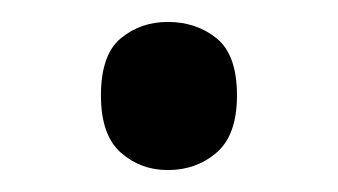

<svg xmlns="http://www.w3.org/2000/svg" viewBox="-20 -570 308 175"><path d="M72 -483Q72 -520 90 -535Q108 -550 133 -550Q159 -550 177.5 -535Q196 -520 196 -483Q196 -447 177.5 -431Q159 -415 133 -415Q108 -415 90 -431Q72 -447 72 -483Z"/></svg>

Font: Noto Sans Historical
Style: Regular
Weight: 400
Designer: Monotype Design Team
Foundry: Monotype Imaging Inc.
Version: Version 2.013; ttfautohint (v1.8.4.7-5d5b)